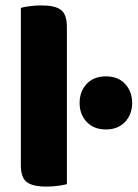

<svg xmlns="http://www.w3.org/2000/svg" viewBox="-20 -681 508 709"><path d="M57 -72V-652Q68 -655 88.5 -658Q109 -661 133 -661Q183 -661 205 -644.5Q227 -628 227 -581V-1Q216 2 195.5 5Q175 8 151 8Q101 8 79 -8.5Q57 -25 57 -72ZM371 -399Q416 -399 442 -371Q468 -343 468 -301Q468 -259 442 -231Q416 -203 371 -203Q326 -203 300 -231Q274 -259 274 -301Q274 -343 300 -371Q326 -399 371 -399Z"/></svg>

Font: Baloo 2 Latin ExtraBold
Style: Regular
Weight: 400
Designer: Sarang Kulkarni and Ek Type
Foundry: Ek Type
Version: Version 1.001